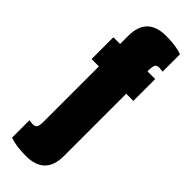

<svg xmlns="http://www.w3.org/2000/svg" viewBox="-270 -802 842 842"><g transform="rotate(45 151.5 -381.0)"><path d="M119.6 22.9Q58.1 22.9 20 8.8V-99.1Q35.6 -96.7 41 -96.7Q59.1 -96.7 63.7 -107.2Q68.4 -117.7 68.4 -136.2V-481.4H22.9V-616.7H64.5V-666.5Q64.5 -784.7 182.6 -784.7Q244.1 -784.7 282.2 -770.5V-662.6Q266.6 -665 261.2 -665Q243.2 -665 238.8 -654.5Q234.4 -644 234.4 -625.5V-616.7H282.2V-481.4H237.8V-95.2Q237.8 22.9 119.6 22.9Z"/></g></svg>

Font: webenart
Style: Regular
Weight: 400
Designer: Vernon Adams
Foundry: Vernon Adams
Version: Version 2.116; ttfautohint (v1.8.3)